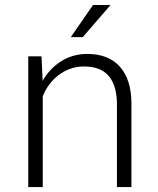

<svg xmlns="http://www.w3.org/2000/svg" viewBox="-20 -756 640 776"><path d="M147.9 -528.3 152.3 -429.2Q180.2 -478.5 226.6 -508.1Q272.9 -537.6 332 -538.1Q418.9 -538.1 464.8 -486.1Q510.7 -434.1 511.2 -338.4V0H452.6V-337.4Q452.1 -410.2 419.4 -449Q386.7 -487.8 317.9 -487.3Q289.6 -487.3 263.9 -478Q238.3 -468.8 217 -452.6Q195.8 -436.5 179.4 -414.6Q163.1 -392.6 152.8 -366.7V0H94.2V-528.3ZM356 -735.8H426.8L314.5 -606H266.1Z"/></svg>

Font: Roboto Mono Light
Style: Regular
Weight: 300
Designer: Google
Version: Version 2.000985; 2015; ttfautohint (v1.3)